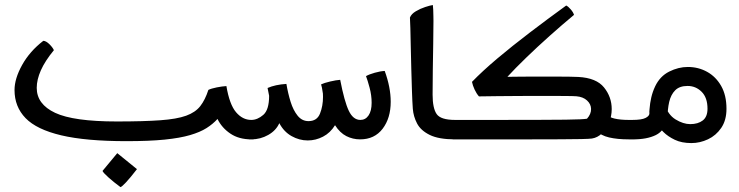

<svg xmlns="http://www.w3.org/2000/svg" viewBox="-20 -562 3008 781"><path d="M494.6 12.2Q329.6 12.2 229.2 -11.5Q128.9 -35.2 84 -81.5Q39.1 -127.9 39.1 -195.8Q39.1 -242.2 70.1 -297.9Q101.1 -353.5 156.2 -396Q167.5 -395.5 180.9 -382.3Q194.3 -369.1 199.2 -357.9Q163.1 -314 146.2 -275.9Q129.4 -237.8 129.4 -204.6Q129.4 -138.2 204.3 -103Q279.3 -67.9 455.1 -67.9Q564 -67.9 631.6 -72.8Q699.2 -77.6 737.1 -91.3Q774.9 -105 794.7 -130.4Q814.5 -155.8 827.6 -196.3Q839.4 -202.1 861.6 -206.5Q883.8 -210.9 900.9 -211.9Q913.6 -136.7 940.2 -105.5Q966.8 -74.2 1002 -74.2H1011.7V4.9H1002Q951.7 4.9 917 -18.6Q882.3 -42 864.7 -78.1Q846.2 -57.6 820.1 -41Q793.9 -24.4 753.2 -12.5Q712.4 -0.5 649.7 5.9Q586.9 12.2 494.6 12.2ZM470.2 199.2Q442.9 179.2 421.4 159.9Q399.9 140.6 397 133.3L457 61L537.1 126Q508.8 162.6 492.4 179.9Q476.1 197.3 470.2 199.2Z M1231.9 9.3Q1197.3 9.3 1165.8 -8.5Q1134.3 -26.4 1116.2 -61Q1103 -31.2 1071.3 -13.2Q1039.6 4.9 1002 4.9H992.2V-74.2H1002Q1027.3 -74.2 1051 -94.7Q1074.7 -115.2 1074.7 -172.4L1068.4 -204.1Q1099.6 -217.8 1145 -220.7Q1151.4 -182.6 1162.1 -147.9Q1172.9 -113.3 1190.7 -91.3Q1208.5 -69.3 1234.9 -69.3Q1269.5 -69.3 1281.7 -100.1Q1293.9 -130.9 1293.9 -168Q1293.9 -170.9 1293.7 -174.3Q1293.5 -177.7 1293.5 -181.2Q1291.5 -196.3 1289.6 -205.1Q1287.6 -213.9 1286.1 -218.8Q1298.3 -224.6 1323 -230.5Q1347.7 -236.3 1363.8 -237.3Q1380.9 -148.9 1398.7 -111.6Q1416.5 -74.2 1445.8 -74.2Q1466.8 -74.2 1479.2 -92.5Q1491.7 -110.8 1491.7 -144Q1491.7 -174.3 1483.4 -205.3Q1475.1 -236.3 1468.8 -252.4Q1481.9 -259.8 1504.4 -266.1Q1526.9 -272.5 1544.9 -273.4Q1569.3 -206.5 1569.3 -147.9Q1569.3 -81.5 1536.4 -38.3Q1503.4 4.9 1444.8 4.9Q1415 4.9 1388.9 -8.3Q1362.8 -21.5 1342.8 -52.7Q1323.7 -21.5 1293.9 -6.1Q1264.2 9.3 1231.9 9.3Z M1831.1 4.9Q1764.6 4.9 1728 -13.2Q1691.4 -31.2 1676.5 -59.8Q1661.6 -88.4 1659.2 -119.6Q1657.2 -147 1655.8 -189.2Q1654.3 -231.4 1653.1 -279.1Q1651.9 -326.7 1650.9 -371.1Q1649.9 -415.5 1649.2 -447.8Q1648.4 -480 1647.5 -490.7Q1653.3 -505.4 1671.4 -516.1Q1689.5 -526.9 1709.5 -533.4Q1729.5 -540 1740.7 -541.5Q1741.7 -535.6 1742.2 -522.5Q1742.7 -509.3 1742.9 -496.1Q1743.2 -482.9 1743.2 -476.6Q1743.2 -436.5 1742.2 -383.8Q1741.2 -331.1 1740.5 -276.9Q1739.7 -222.7 1739.7 -177.2Q1739.7 -121.6 1756.3 -97.9Q1772.9 -74.2 1831.1 -74.2H1840.8V4.9Z M1821.3 4.9V-74.2H1831.1Q1854 -74.2 1890.1 -74.2Q1926.3 -74.2 1995.6 -74.2Q2104 -74.2 2172.9 -74.5Q2241.7 -74.7 2281 -75.2Q2320.3 -75.7 2339.4 -76.7Q2358.4 -77.6 2367.7 -79.1Q2384.8 -98.1 2384.3 -119.1Q2383.8 -138.7 2367.9 -153.3Q2352.1 -168 2324.7 -170.4Q2313.5 -171.4 2272.9 -171.6Q2232.4 -171.9 2183.6 -171.9Q2141.6 -171.9 2094.5 -171.6Q2047.4 -171.4 2003.7 -170.9Q1960 -170.4 1928.2 -169.9Q1918 -181.6 1910.4 -198Q1902.8 -214.4 1899.9 -229Q1942.4 -272.9 2002.9 -324Q2063.5 -375 2135.3 -429.7Q2207 -484.4 2283.2 -539.6Q2292 -535.2 2302 -523.4Q2312 -511.7 2314.9 -501.5Q2266.1 -460.9 2215.6 -415.8Q2165 -370.6 2120.4 -327.4Q2075.7 -284.2 2043.9 -249.5Q2071.3 -250 2101.1 -250.2Q2130.9 -250.5 2168.9 -250.5Q2204.1 -250.5 2238.5 -250.5Q2272.9 -250.5 2298.3 -250Q2323.7 -249.5 2332.5 -249Q2405.8 -245.1 2437 -206.3Q2468.3 -167.5 2468.3 -118.2Q2468.3 -89.8 2457.5 -63.5Q2446.8 -37.1 2428.7 -19.5Q2410.6 -2 2387.7 1.5Q2378.4 2.9 2344.5 3.7Q2310.5 4.4 2258.8 4.6Q2207 4.9 2143.8 4.9Q2080.6 4.9 2012.7 4.9Q1980.5 4.9 1955.6 4.9Q1930.7 4.9 1902.1 4.9Q1873.5 4.9 1831.1 4.9ZM2537.1 4.9Q2491.2 4.9 2457.8 -2.9Q2424.3 -10.7 2403.8 -31.2L2445.3 -98.6Q2456.5 -85 2480.2 -79.6Q2503.9 -74.2 2537.1 -74.2H2561.5V4.9Z M2792.5 20Q2752.9 20 2724.9 6.6Q2696.8 -6.8 2678.5 -25.1Q2660.2 -43.5 2649.4 -58.1L2683.6 -138.7Q2696.8 -95.2 2728 -76.2Q2759.3 -57.1 2787.6 -57.1Q2819.3 -57.1 2838.6 -72Q2857.9 -86.9 2857.9 -119.6Q2857.9 -165 2834 -188.7Q2810.1 -212.4 2776.9 -212.4Q2744.1 -212.4 2726.6 -194.8Q2709 -177.2 2702.1 -147.5Q2695.3 -117.7 2695.3 -80.6Q2684.6 -30.8 2647.9 -12.7Q2611.3 5.4 2552.7 4.9Q2550.8 4.9 2547.6 4.9Q2544.4 4.9 2542 4.9V-74.2Q2544.4 -74.2 2546.6 -74.2Q2548.8 -74.2 2551.8 -74.2Q2590.3 -74.2 2606 -82.3Q2621.6 -90.3 2621.6 -100.6Q2621.6 -104 2621.3 -107.9Q2621.1 -111.8 2622.1 -118.2Q2624 -143.1 2629.2 -165.5Q2634.3 -188 2645 -210.9Q2664.6 -252 2702.1 -270.8Q2739.7 -289.6 2777.8 -289.6Q2820.8 -289.6 2856.4 -269.8Q2892.1 -250 2913.6 -212.2Q2935.1 -174.3 2935.1 -119.6Q2935.1 -72.8 2913.8 -41.7Q2892.6 -10.7 2859.9 4.6Q2827.1 20 2792.5 20Z"/></svg>

Font: Harmattan SemiBold
Style: Regular
Weight: 600
Designer: George W. Nuss III and SIL International
Foundry: SIL International
Version: Version 4.000